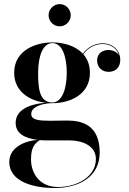

<svg xmlns="http://www.w3.org/2000/svg" viewBox="-20 -682 644 962"><path d="M223.5 -605.5C223.5 -575 248.5 -550 279 -550C309.5 -550 334.5 -575 334.5 -605.5C334.5 -636 309.5 -661.5 279 -661.5C248.5 -661.5 223.5 -636 223.5 -605.5ZM58.5 -66C58.5 -15 101 11 169.5 19C121 21.5 26.5 47.5 26.5 130C26.5 222 135 260 253 260C375 260 479.5 205 479.5 82C479.5 -53.5 393 -78 318 -78C289.5 -78 265.5 -77 230.5 -77C176 -77 136.5 -80.5 136.5 -111C136.5 -148 193.5 -163 234 -165C237 -165 240 -165 242.5 -165C330 -165 430.5 -207 430.5 -317.5C430.5 -357 417.5 -387.5 397.5 -410.5C425 -448.5 464 -461.5 494.5 -461.5C539 -461.5 567 -435 576 -405C565.5 -422.5 543.5 -431.5 523.5 -431.5C495.5 -431.5 466.5 -416 466.5 -379C466.5 -342 494.5 -322 523.5 -322C552 -322 582.5 -337 582.5 -383.5C582.5 -424 550.5 -465 494 -465C464 -465 423.5 -452 395 -413C358 -453 297.5 -469.5 242.5 -469.5C155.5 -469.5 51 -428 51 -317.5C51 -221 131 -176.5 209 -167C128 -161 58.5 -132 58.5 -66ZM171 -317.5C171 -395.5 192.5 -466 242.5 -466C293 -466 314.5 -395.5 314.5 -317.5C314.5 -242.5 293 -168.5 242.5 -168.5C176 -168.5 171 -242.5 171 -317.5ZM135.5 118C135.5 74 143 42.5 179 20C191 21 204.5 21.5 218 21.5H329.5C394.5 21.5 460.5 49.5 460.5 115C460.5 202 368 255 270.5 255C176 255 135.5 183 135.5 118Z"/></svg>

Font: Bodoni* 48pt Medium
Style: Regular
Weight: 500
Version: Version 2.3